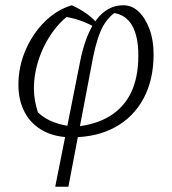

<svg xmlns="http://www.w3.org/2000/svg" viewBox="-20 -514 655 730"><path d="M190 196 285 -282Q306 -386 347.5 -440Q389 -494 449 -494Q482 -494 507.5 -469.5Q533 -445 548.5 -403Q564 -361 564 -308Q564 -211 526 -140Q488 -69 418 -30.5Q348 8 252 8Q190 8 144.5 -16.5Q99 -41 74.5 -86Q50 -131 50 -192Q50 -260 77 -323Q104 -386 150 -431.5Q196 -477 253 -494L274 -477Q224 -450 187 -401.5Q150 -353 129.5 -294.5Q109 -236 109 -177Q109 -154 113 -131.5Q117 -109 124 -87Q150 -62 185.5 -49Q221 -36 263 -32Q342 -39 396.5 -72Q451 -105 478.5 -162.5Q506 -220 506 -303Q506 -376 482 -417.5Q458 -459 410 -465L439 -481Q396 -457 373 -416.5Q350 -376 334 -297L240 196ZM350 -405Q317 -425 283.5 -436.5Q250 -448 214 -452L253 -494Q319 -464 353 -421Z"/></svg>

Font: Piazzolla 8pt ExtraLight
Style: Italic
Weight: 250
Italic angle: -11.3°
Designer: Juan Pablo del Peral
Foundry: Huerta Tipografica
Version: Version 2.001